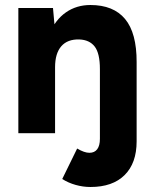

<svg xmlns="http://www.w3.org/2000/svg" viewBox="-20 -532 611 767"><path d="M228.6 183.1 288.2 61.3Q316.9 78.4 337.1 78.4Q357.7 78.4 368.4 64.1Q379.1 49.9 379.1 22.6V0H525.8V32.7Q525.8 119.8 477.8 167.4Q429.8 215 341.4 215Q311.7 215 282.5 206.8Q253.3 198.7 228.6 183.1ZM53.3 -500H191.7L200 -408V0H53.3ZM379.1 -256H525.8V0H379.1ZM296.8 -374.4Q249.7 -375.8 224.8 -347.2Q200 -318.5 200 -263.5H154.3Q154.3 -341.3 177.7 -397.3Q201.1 -453.2 243.4 -482.6Q285.7 -512 341.1 -512Q433.1 -512 479.6 -456.2Q526.1 -400.4 525.8 -284.1V-256H379.1Q379.1 -319 358.3 -346Q337.5 -372.9 296.8 -374.4Z"/></svg>

Font: Oak Sans Light
Style: Regular
Weight: 400
Designer: Erik Kennedy, Walven
Foundry: Erik Kennedy, Walven
Version: Version 1.100;Glyphs 3.1.2 (3151)